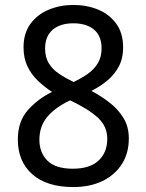

<svg xmlns="http://www.w3.org/2000/svg" viewBox="-20 -745 591 775"><path d="M276 10Q169 10 110.5 -41.5Q52 -93 52 -182Q52 -255 92.5 -300.5Q133 -346 190 -374Q158 -395 132 -420Q106 -445 90.5 -478Q75 -511 75 -554Q75 -611 103 -649Q131 -687 177 -706Q223 -725 276 -725Q331 -725 376.5 -706Q422 -687 449.5 -649Q477 -611 477 -553Q477 -510 460 -477.5Q443 -445 414.5 -421Q386 -397 349 -378Q387 -358 421.5 -331.5Q456 -305 478 -269.5Q500 -234 500 -186Q500 -126 471.5 -82Q443 -38 393 -14Q343 10 276 10ZM274 -64Q343 -64 378 -97Q413 -130 413 -185Q413 -235 375 -270Q337 -305 263 -340Q202 -311 170.5 -273Q139 -235 139 -181Q139 -129 171.5 -96.5Q204 -64 274 -64ZM277 -414Q309 -429 334.5 -447Q360 -465 375 -490Q390 -515 390 -550Q390 -600 359.5 -625.5Q329 -651 275 -651Q241 -651 215.5 -639.5Q190 -628 176 -605.5Q162 -583 162 -550Q162 -514 177 -489.5Q192 -465 218 -447.5Q244 -430 277 -414Z"/></svg>

Font: hindi25
Style: Book
Weight: 400
Designer: Jelle Bosma - Monotype Design Team
Foundry: Monotype Imaging Inc.
Version: Version 2.003